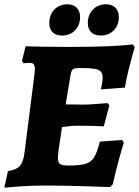

<svg xmlns="http://www.w3.org/2000/svg" viewBox="-25 -862 646 892"><path d="M293 -93Q347 -93 373 -101Q399 -109 412.5 -131.5Q426 -154 439 -204L542 -212L550 -200Q545 -184 529 -126.5Q513 -69 499 -6L486 7Q457 6 361 3Q265 0 181 0Q123 0 67 4Q11 8 -5 10L12 -67Q51 -73 67.5 -91.5Q84 -110 89 -154L135 -516Q137 -536 137 -541Q137 -557 131.5 -563.5Q126 -570 112 -570Q104 -570 96 -569Q88 -568 85 -568L77 -579L94 -647Q114 -646 171.5 -645Q229 -644 294 -644Q506 -644 592 -656L601 -643Q599 -636 591.5 -610Q584 -584 573 -540Q562 -496 555 -455L444 -447Q445 -453 448.5 -471Q452 -489 452 -501Q452 -520 443.5 -529.5Q435 -539 413.5 -542.5Q392 -546 349 -546Q322 -546 314.5 -541Q307 -536 303 -515L280 -377L365 -376Q384 -376 423 -379Q462 -382 475 -383L483 -372L457 -275Q445 -276 410 -277Q375 -278 336 -278Q303 -278 263 -271L255 -217Q244 -149 244 -130Q244 -107 254 -100Q264 -93 293 -93ZM204 -755Q204 -793 227.5 -817.5Q251 -842 288 -842Q316 -842 331.5 -826Q347 -810 347 -783Q347 -745 323.5 -721Q300 -697 263 -697Q234 -697 219 -712.5Q204 -728 204 -755ZM383 -755Q383 -793 406.5 -817.5Q430 -842 467 -842Q496 -842 511.5 -826Q527 -810 527 -783Q527 -745 503.5 -721Q480 -697 443 -697Q414 -697 398.5 -712.5Q383 -728 383 -755Z"/></svg>

Font: Alegreya SC ExtraBold
Style: Italic
Weight: 800
Italic angle: -7°
Designer: Juan Pablo del Peral
Foundry: Huerta Tipografica
Version: Version 2.007; ttfautohint (v1.6)